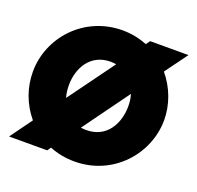

<svg xmlns="http://www.w3.org/2000/svg" viewBox="-126 -848 1015 989"><g transform="rotate(20 381.5 -354.0)"><path d="M535 -710 519 -688C478 -704 433 -714 384 -714C173 -714 21 -544 21 -356C21 -269 51 -187 107 -120L20 0H229L243 -20C285 -3 331 6 380 6C591 6 742 -166 742 -352C742 -436 711 -520 655 -587L745 -710ZM219 -354C219 -447 269 -541 381 -541C391 -541 401 -540 411 -538L228 -287C222 -308 219 -330 219 -354ZM544 -356C544 -263 495 -167 382 -167C371 -167 361 -168 352 -169L535 -421C541 -401 544 -379 544 -356Z"/></g></svg>

Font: Raleway Black
Style: Regular
Weight: 900
Designer: Matt McInerney, Pablo Impallari, Rodrigo Fuenzalida
Foundry: Matt McInerney, Pablo Impallari, Rodrigo Fuenzalida
Version: Version 3.000g; ttfautohint (v1.5) -l 8 -r 28 -G 28 -x 14 -D